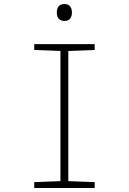

<svg xmlns="http://www.w3.org/2000/svg" viewBox="-20 -933 640 953"><path d="M300 -829C327 -829 337 -848 337 -871C337 -895 326 -913 300 -913C272 -913 262 -895 262 -871C262 -846 273 -829 300 -829ZM150 0H450V-29L319 -34V-680L450 -685V-714H150V-685L280 -680V-34L150 -29Z"/></svg>

Font: Noto Sans Mono ExtraLight
Style: Regular
Weight: 200
Designer: Monotype Design Team
Foundry: Monotype Imaging Inc.
Version: Version 2.014